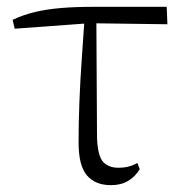

<svg xmlns="http://www.w3.org/2000/svg" viewBox="-20 -528 535 562"><path d="M23 -444 17 -470Q49 -485 83 -493Q117 -501 158 -504.5Q199 -508 252 -508H468L470 -457L242 -460ZM305 14Q259 14 234.5 -14.5Q210 -43 210 -111Q210 -170 212.5 -232.5Q215 -295 219.5 -358Q224 -421 228 -481H262L264 -125Q266 -71 282 -54Q298 -37 326 -37Q343 -37 356.5 -40.5Q370 -44 382 -51L389 -33Q376 -11 355 1.5Q334 14 305 14Z"/></svg>

Font: Noto Serif HK ExtraLight
Style: Regular
Weight: 200
Designer: Ryoko NISHIZUKA 西塚涼子 (kana & ideographs); Frank Grießhammer (Latin, Greek & Cyrillic); Wenlong ZHANG 张文龙 (bopomofo); San
Foundry: Adobe
Version: Version 2.002-H1;hotconv 1.1.0;makeotfexe 2.6.0